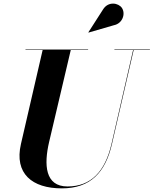

<svg xmlns="http://www.w3.org/2000/svg" viewBox="-20 -1023 846 1058"><path d="M607.5 -884C655.5 -893.5 673 -947 652 -979C633.5 -1007 576.5 -1018 547.5 -970.5L467 -845L468 -843.5ZM120.5 -750V-747.5H215L95.5 -230C57.5 -66 157.5 15 320.5 15C478.5 15 561 -73 597 -230L716.5 -747.5H806V-750H610.5V-747.5H713.5L594.5 -230C559 -77 480.5 4.5 352 4.5C228 4.5 221.5 -115 250.5 -240L370 -747.5H465.5V-750Z"/></svg>

Font: Bodoni* 72pt
Style: Bold Italic
Weight: 700
Italic angle: -13°
Version: Version 2.3